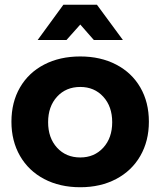

<svg xmlns="http://www.w3.org/2000/svg" viewBox="-20 -780 673 806"><path d="M496 -612H374L317 -677L259 -612H138L246 -760H387ZM605 -269Q605 -188 569 -125.5Q533 -63 467.5 -28.5Q402 6 317 6Q231 6 165.5 -28.5Q100 -63 64 -125.5Q28 -188 28 -269Q28 -351 64 -413Q100 -475 165.5 -509Q231 -543 317 -543Q402 -543 467.5 -509Q533 -475 569 -413Q605 -351 605 -269ZM182 -267Q182 -201 219.5 -160Q257 -119 317 -119Q376 -119 413.5 -160Q451 -201 451 -267Q451 -333 413.5 -374Q376 -415 317 -415Q257 -415 219.5 -374Q182 -333 182 -267Z"/></svg>

Font: TypoPRO Montserrat Alternates
Style: Regular
Weight: 600
Designer: Julieta Ulanovsky
Foundry: Julieta Ulanovsky
Version: Version 6.001